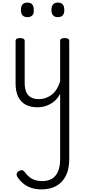

<svg xmlns="http://www.w3.org/2000/svg" viewBox="-20 -808 655 1478"><path d="M269 18Q216 18 178 -2Q140 -22 120 -63Q100 -104 100 -166V-492Q100 -504 108.5 -509.5Q117 -515 134 -515Q152 -515 161 -509.5Q170 -504 170 -492V-169Q170 -129 181.5 -101Q193 -73 217.5 -59Q242 -45 278 -45Q307 -45 332.5 -54Q358 -63 379.5 -80Q401 -97 417 -123Q433 -149 443 -182V-493Q443 -504 451.5 -509.5Q460 -515 478 -515Q495 -515 504 -509.5Q513 -504 513 -493V417Q513 494 486.5 546Q460 598 412 624Q364 650 299 650Q254 650 218.5 637.5Q183 625 157 603Q131 581 114 554Q106 542 108.5 529.5Q111 517 127 508Q142 500 151 502Q160 504 169 515Q196 552 227.5 569Q259 586 306 586Q349 586 379.5 568Q410 550 426.5 512Q443 474 443 415V-86Q429 -59 410 -39.5Q391 -20 368 -7.5Q345 5 320 11.5Q295 18 269 18ZM191 -676Q166 -676 153.5 -690Q141 -704 141 -732Q141 -760 153.5 -774Q166 -788 191 -788Q216 -788 228 -774Q240 -760 240 -732Q242 -704 229 -690Q216 -676 191 -676ZM426 -676Q401 -676 388.5 -690Q376 -704 376 -732Q376 -760 388.5 -774Q401 -788 426 -788Q450 -788 462.5 -774Q475 -760 475 -732Q476 -704 463 -690Q450 -676 426 -676Z"/></svg>

Font: Playwrite BR Light
Style: Regular
Weight: 300
Version: Version 1.003